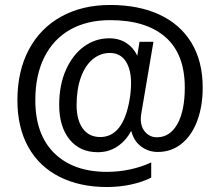

<svg xmlns="http://www.w3.org/2000/svg" viewBox="-20 -736 885 772"><path d="M50 -333Q50 -450 96 -536.5Q142 -623 226.5 -669.5Q311 -716 423 -716Q537 -716 620.5 -677.5Q704 -639 749.5 -564.5Q795 -490 795 -384Q795 -309 773 -250Q751 -191 710 -158Q669 -125 614 -125Q577 -125 547.5 -147Q518 -169 508 -209H507Q487 -171 452.5 -147.5Q418 -124 373 -124Q301 -124 259.5 -175.5Q218 -227 218 -314Q218 -395 245.5 -456Q273 -517 318.5 -549.5Q364 -582 419 -582Q459 -582 488 -563Q517 -544 532 -512L541 -568H597L548 -279Q546 -265 546 -258Q546 -225 564.5 -204.5Q583 -184 611 -184Q663 -184 693 -237Q723 -290 723 -384Q723 -519 645 -587Q567 -655 423 -655Q330 -655 262.5 -617Q195 -579 158.5 -506.5Q122 -434 122 -333Q122 -195 198.5 -120Q275 -45 410 -45Q458 -45 504 -55Q550 -65 588 -83V-22Q553 -4 506.5 6Q460 16 410 16Q301 16 219.5 -25Q138 -66 94 -144.5Q50 -223 50 -333ZM501 -335Q507 -371 507 -401Q507 -458 485 -490.5Q463 -523 422 -523Q383 -523 352.5 -497.5Q322 -472 305 -424.5Q288 -377 288 -314Q288 -253 313 -219Q338 -185 383 -185Q475 -185 501 -335Z"/></svg>

Font: Niramit Light
Style: Regular
Weight: 300
Designer: Katatrad Aksorn Co.,Ltd.
Foundry: Cadson Demak Co.,Ltd.
Version: Version 1.000; ttfautohint (v1.6)